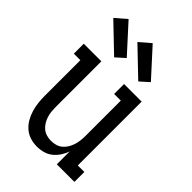

<svg xmlns="http://www.w3.org/2000/svg" viewBox="-228 -857 957 957"><g transform="rotate(45 250.0 -378.5)"><path d="M219 8Q195 8 171.5 0.5Q148 -7 130 -23Q112 -39 100 -60Q88 -81 81 -104.5Q74 -128 71.5 -152Q69 -176 69 -200V-450H23V-520H147V-200Q147 -184 148.5 -167.5Q150 -151 155 -135.5Q160 -120 168.5 -106Q177 -92 189.5 -81.5Q202 -71 218 -66.5Q234 -62 250 -62Q266 -62 282 -66.5Q298 -71 310.5 -81.5Q323 -92 331.5 -106Q340 -120 345 -135.5Q350 -151 352 -167.5Q354 -184 354 -200V-450H307V-520H431V-70H477V0H353V-91Q346 -70 333.5 -51Q321 -32 303.5 -18Q286 -4 264 2Q242 8 219 8ZM348 -579 206 -715 264 -765 395 -621ZM178 -579 36 -715 94 -765 225 -621Z"/></g></svg>

Font: Iosevka Curly Slab
Style: Regular
Weight: 400
Monospace: yes
Designer: Belleve Invis
Foundry: Belleve Invis
Version: Version 22.1.2; ttfautohint (v1.8.4)